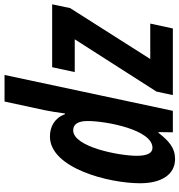

<svg xmlns="http://www.w3.org/2000/svg" viewBox="8 -808 810 867"><g transform="rotate(-90 413.5 -375.0)"><path d="M128 10C179 10 209 -17 247 -65H250L249 0H346L508 -760H388L349 -579C344 -556 339 -523 334 -487H331C314 -533 276 -555 230 -555C87 -555 19 -289 19 -148C19 -49 60 10 128 10ZM417 0H718L740 -102H580L810 -464L827 -545H543L521 -443H669L433 -74ZM179 -92C155 -92 143 -116 143 -163C143 -243 183 -450 258 -450C286 -450 300 -428 300 -384C300 -302 261 -92 179 -92Z"/></g></svg>

Font: Noto Sans ExtraCondensed
Style: Bold Italic
Weight: 700
Width: 2
Italic angle: -12°
Designer: Monotype Design Team
Foundry: Monotype Imaging Inc.
Version: Version 2.013